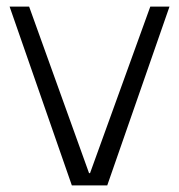

<svg xmlns="http://www.w3.org/2000/svg" viewBox="-20 -560 541 580"><path d="M9 -540H68L249 -37H252L434 -540H492L304 0H197Z"/></svg>

Font: Pathway Extreme 28pt ExtraLight
Style: Regular
Weight: 250
Designer: Eduardo Rodriguez Tunni
Foundry: Eduardo Rodriguez Tunni
Version: Version 1.001;gftools[0.9.26]